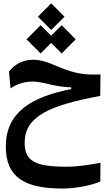

<svg xmlns="http://www.w3.org/2000/svg" viewBox="-20 -775 626 1113"><path d="M340.8 317.9C423.3 317.9 511.7 298.8 561.5 277.3L562.5 168.9C502 179.2 438 191.4 364.3 191.4C180.2 191.4 123 157.2 123 52.2C123 -99.1 263.7 -164.1 561 -218.8L562.5 -343.3C492.2 -341.3 450.2 -343.8 388.7 -362.3C298.8 -389.2 250 -428.7 171.9 -428.7C124 -428.7 70.8 -410.6 32.2 -360.4L41 -262.2C75.2 -286.6 121.1 -302.2 167 -302.2C203.1 -302.2 233.9 -293.9 279.8 -283.2C328.1 -272.5 360.8 -270 392.6 -268.6V-258.8C160.6 -212.4 13.7 -124 13.7 74.7C13.7 251.5 121.1 317.9 340.8 317.9ZM337.4 -465.3 418.9 -546.9 337.4 -628.9 276.4 -567.9 215.3 -628.9 133.8 -546.9 215.3 -465.3 276.4 -526.4ZM276.9 -601.1 354 -678.2 276.9 -755.4 199.7 -678.2Z"/></svg>

Font: Cascadia Mono SemiBold
Style: Regular
Weight: 600
Monospace: yes
Designer: Aaron Bell
Foundry: Saja Typeworks
Version: Version 2404.023